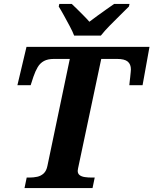

<svg xmlns="http://www.w3.org/2000/svg" viewBox="-20 -951 776 971"><path d="M104 0 115 -53H128Q149 -53 168 -57Q187 -61 201 -74Q215 -87 220 -113L333 -653H253Q222 -653 202.5 -642.5Q183 -632 171 -612Q159 -592 149 -563L135 -520H68L114 -714H736L701 -520H634Q634 -523 635.5 -535Q637 -547 638.5 -561Q640 -575 641 -586.5Q642 -598 642 -600Q642 -626 626 -639.5Q610 -653 572 -653H492L377 -110Q376 -105 374.5 -98Q373 -91 373 -87Q373 -73 382.5 -65.5Q392 -58 408.5 -55.5Q425 -53 446 -53H459L448 0ZM355 -771Q347 -792 332.5 -819Q318 -846 303.5 -872.5Q289 -899 277 -918L280 -931H343Q355 -920 371 -904Q387 -888 403.5 -871.5Q420 -855 432 -841Q450 -855 473 -871.5Q496 -888 518.5 -904Q541 -920 557 -931H635L632 -918Q613 -899 587 -873.5Q561 -848 535 -821.5Q509 -795 490 -771Z"/></svg>

Font: Noto Serif
Style: Italic
Weight: 400
Italic angle: -12°
Designer: Monotype Design Team
Foundry: Monotype Imaging Inc.
Version: Version 2.013